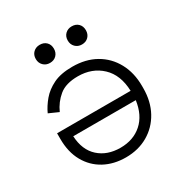

<svg xmlns="http://www.w3.org/2000/svg" viewBox="-160 -797 895 936"><g transform="rotate(-30 287.0 -329.0)"><path d="M524 -249V-237Q524 -162 493 -105.5Q462 -49 407.5 -17.5Q353 14 283 14Q215 14 162.5 -14.5Q110 -43 80 -96.5Q50 -150 50 -224V-256H464Q461 -347 408.5 -396.5Q356 -446 276 -446Q208 -446 170.5 -415Q133 -384 113 -339L59 -363Q74 -396 100.5 -427.5Q127 -459 169 -479.5Q211 -500 276 -500Q351 -500 406.5 -468.5Q462 -437 493 -380Q524 -323 524 -249ZM111 -204Q115 -125 162 -82.5Q209 -40 283 -40Q356 -40 404 -82.5Q452 -125 463 -204ZM321 -621Q321 -644 335.5 -658Q350 -672 372 -672Q395 -672 409 -658Q423 -644 423 -621Q423 -599 409 -584.5Q395 -570 372 -570Q350 -570 335.5 -584.5Q321 -599 321 -621ZM141 -621Q141 -644 155.5 -658Q170 -672 192 -672Q215 -672 229 -658Q243 -644 243 -621Q243 -599 229 -584.5Q215 -570 192 -570Q170 -570 155.5 -584.5Q141 -599 141 -621Z"/></g></svg>

Font: Space 7353
Style: Regular
Weight: 400
Designer: Christine Claussen + Ruben Lyon  (Space 7353)
Version: Version 1.000;FEAKit 1.0